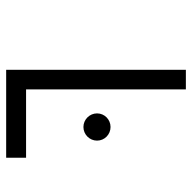

<svg xmlns="http://www.w3.org/2000/svg" viewBox="-20 -606 626 626"><g transform="rotate(-90 293.0 -293.0)"><path d="M314.5 0H378.4V-585.9H91.8V-521H314.5ZM191.9 -245.6C216.3 -245.6 236.3 -265.1 236.3 -289.6C236.3 -314 216.3 -334 191.9 -334C167.5 -334 147.5 -314 147.5 -289.6C147.5 -265.1 167.5 -245.6 191.9 -245.6Z"/></g></svg>

Font: Cascadia Mono Light
Style: Regular
Weight: 300
Monospace: yes
Designer: Aaron Bell
Foundry: Saja Typeworks
Version: Version 2404.023